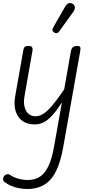

<svg xmlns="http://www.w3.org/2000/svg" viewBox="-38 -799 588 1247"><path d="M188.5 9Q115 9 80.8 -41.2Q46.5 -91.5 60.5 -173L114 -476Q115 -482 119.8 -491.2Q124.5 -500.5 148 -500.5Q167 -500.5 171 -491Q175 -481.5 173.5 -473L120.5 -170.5Q111 -119 130.5 -81.5Q150 -44 193.5 -44Q235 -44 278.8 -89.2Q322.5 -134.5 379 -219L422.5 -467Q425 -479 429.8 -486.2Q434.5 -493.5 443 -497Q451.5 -500.5 464.5 -500.5Q479 -500.5 482.5 -493.5Q486 -486.5 483.5 -470L373 154.5Q347 302 291.5 365.2Q236 428.5 140.5 428.5Q95.5 428.5 56.5 416Q17.5 403.5 -9 382.5Q-18 375.5 -18.2 364.5Q-18.5 353.5 -10 343Q-4 335 6.8 332.8Q17.5 330.5 27 337Q48 351.5 79 360.8Q110 370 142 370Q190.5 370 223.5 347.2Q256.5 324.5 278.2 276.2Q300 228 313.5 151L364 -134Q315.5 -57.5 275.2 -24.2Q235 9 188.5 9ZM315.5 -587Q307.5 -592 303.5 -599.5Q299.5 -607 308.5 -622.5L385.5 -756.5Q398 -778 413.2 -778.8Q428.5 -779.5 437.5 -772Q449 -761.5 448.5 -748.8Q448 -736 439.5 -724L347 -596Q338 -583.5 330.2 -583.2Q322.5 -583 315.5 -587Z"/></svg>

Font: Edu VIC WA NT Hand
Style: Regular
Weight: 400
Designer: Tina and Corey Anderson, Eben Sorkin, Mirko Velimirovic
Foundry: Google for Education
Version: Version 1.000